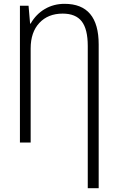

<svg xmlns="http://www.w3.org/2000/svg" viewBox="-20 -744 612 1002"><path d="M495 -512V238H438V-504Q438 -592 406.5 -632.5Q375 -673 307 -673Q231 -673 185.5 -624.5Q140 -576 140 -491V0H84V-714H129L137 -621H140Q168 -670 214 -697Q260 -724 317 -724Q495 -724 495 -512Z"/></svg>

Font: Noto Sans Display Light Narrow
Style: Regular
Weight: 300
Width: 4
Designer: Monotype Design team
Foundry: Monotype Imaging Inc.
Version: Version 1.000